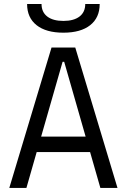

<svg xmlns="http://www.w3.org/2000/svg" viewBox="-20 -928 626 948"><path d="M25.9 0 234.4 -693.4H351.6L560.1 0H475.6L424.8 -177.2H161.1L110.4 0ZM183.1 -253.4H402.8L296.9 -623H289.1ZM293 -766.6Q207.5 -766.6 160.6 -803.7Q113.8 -840.8 113.8 -908.2H185.1Q185.1 -868.2 213.4 -846.4Q241.7 -824.7 293 -824.7Q344.2 -824.7 372.6 -846.4Q400.9 -868.2 400.9 -908.2H472.2Q472.2 -840.8 425.3 -803.7Q378.4 -766.6 293 -766.6Z"/></svg>

Font: Cascadia Mono NF SemiLight
Style: Regular
Weight: 350
Monospace: yes
Designer: Aaron Bell
Foundry: Saja Typeworks
Version: Version 2404.023; ttfautohint (v1.8.4)